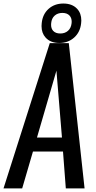

<svg xmlns="http://www.w3.org/2000/svg" viewBox="-24 -1050 535 1070"><path d="M312 -863.3Q337.9 -863.3 355 -878.4Q372.1 -893.6 375 -920.9Q375.5 -924.8 375.5 -928.7Q375.5 -950.2 363.8 -962.9Q350.1 -978 323.7 -978Q297.4 -978 280.5 -962.9Q263.7 -947.8 261.2 -920.9Q260.7 -916 260.7 -911.6Q260.7 -891.1 272 -878.4Q285.6 -863.3 312 -863.3ZM306.6 -810.5Q257.3 -810.5 230 -840.8Q207.5 -865.7 207.5 -904.8Q207.5 -912.6 208.5 -920.9Q213.4 -970.7 246.6 -1000.5Q279.8 -1030.3 329.1 -1030.3Q378.4 -1030.3 405.8 -1001Q429.2 -976.1 429.2 -935.5Q429.2 -928.2 428.2 -920.9Q422.9 -870.6 389.2 -840.6Q355.5 -810.5 306.6 -810.5ZM-4.4 0 253.4 -809.6H359.4L447.3 0H342.8L327.1 -205.6H159.7L99.6 0ZM182.1 -283.7H321.3L290.5 -656.2Z"/></svg>

Font: Oswald
Style: Regular
Weight: 400
Designer: Vernon Adams
Foundry: Vernon Adams
Version: 3.0; ttfautohint (v0.94.23-7a4d-dirty) -l 8 -r 50 -G 200 -x 